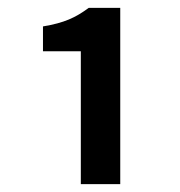

<svg xmlns="http://www.w3.org/2000/svg" viewBox="-20 -900 456 487"><path d="M89 -833V-770H185V-433H285V-880H205C171 -855 143 -842 89 -833Z"/></svg>

Font: Bithumb Trading Sans Semibold
Style: Regular
Weight: 600
Designer: HamHyungwon
Foundry: Bithumb
Version: Version 1.100;Glyphs 3.1.2 (3151)